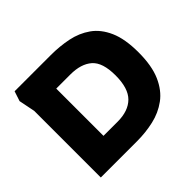

<svg xmlns="http://www.w3.org/2000/svg" viewBox="-163 -912 1115 1115"><g transform="rotate(-45 394.5 -354.0)"><path d="M80 0V-547L60 -647L80 -708H378Q450 -708 516.5 -694.5Q583 -681 635.5 -644Q688 -607 718.5 -538Q749 -469 749 -359Q749 -249 718 -178.5Q687 -108 634 -69Q581 -30 514.5 -15Q448 0 378 0ZM262 -160H378Q466 -160 513 -206.5Q560 -253 560 -359Q560 -465 512.5 -506.5Q465 -548 378 -548H262Z"/></g></svg>

Font: Rowdies
Style: Regular
Weight: 400
Designer: Jaikishan Patel
Version: Version 1.000; ttfautohint (v1.8.3)